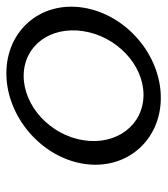

<svg xmlns="http://www.w3.org/2000/svg" viewBox="18 -520 513 588"><g transform="rotate(-90 274.0 -225.5)"><path d="M67 -226C46 -95 138 11 269 11C400 11 524 -95 545 -226C566 -357 475 -462 344 -462C213 -462 88 -357 67 -226ZM139 -226C155 -328 244 -409 336 -409C428 -409 489 -328 473 -226C457 -124 370 -42 278 -42C186 -42 123 -124 139 -226Z"/></g></svg>

Font: Charger Sport
Style: DfObl
Weight: 400
Designer: Jasper
Foundry: Cannot Into Space Fonts
Version: Version 1.1